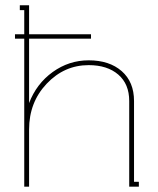

<svg xmlns="http://www.w3.org/2000/svg" viewBox="-20 -699 593 719"><path d="M312 -473.1Q389.6 -473.1 435.8 -432.6Q481.9 -392.1 481.9 -320.8V-18.1H500V0H463.9V-320.8Q463.9 -384.3 422.9 -419.7Q381.8 -455.1 312 -455.1Q220.7 -455.1 154.8 -385.5Q88.9 -315.9 88.9 -213.9V0H70.8V-554.2H36.1V-570.8H70.8V-661.1H54.2V-679.2H88.9V-570.8H320.8V-554.2H88.9V-313Q116.7 -385.7 177.5 -429.4Q238.3 -473.1 312 -473.1Z"/></svg>

Font: Rawengulk
Style: Light
Weight: 300
Version: Version 0.92